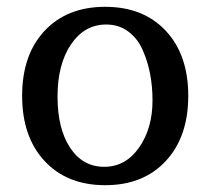

<svg xmlns="http://www.w3.org/2000/svg" viewBox="-20 -530 618 564"><path d="M400 -381Q386 -415 358 -436.5Q330 -458 292 -458Q228 -458 188.5 -399.5Q149 -341 149 -246.5Q149 -152 186 -96Q223 -40 286 -40Q349 -40 388.5 -96.5Q428 -153 428 -235Q428 -317 400 -381ZM289 14Q177 14 111 -57Q45 -128 45 -248.5Q45 -369 111 -439.5Q177 -510 289 -510Q401 -510 467 -439.5Q533 -369 533 -248.5Q533 -128 467 -57Q401 14 289 14Z"/></svg>

Font: Gabriela
Style: Regular
Weight: 400
Designer: Eduardo Rodriguez Tunni
Foundry: Eduardo Rodriguez Tunni
Version: Version 1.003